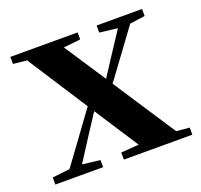

<svg xmlns="http://www.w3.org/2000/svg" viewBox="-99 -648 797 760"><g transform="rotate(-20 299.5 -268.0)"><path d="M11 0V-29.9L99.5 -39.9H128.6L212.3 -29.9V0ZM56.7 0 284.4 -311.7 306.2 -291.7H301.5L206.3 -146L112.4 0ZM299.6 0V-29.9L437.4 -40.2H474.6L588.2 -29.9V0ZM318.1 -239.8 296.2 -261.5H301.8L391.3 -399.1L481 -535.7H535.7ZM398.1 0 247.7 -231.4 51.1 -535.7H203.8L349 -315.2L555.5 0ZM16.5 -506V-535.7H299.8V-506L191.7 -494.8H125.2ZM379.9 -506V-535.7H571.3V-506L494.2 -495.5H466Z"/></g></svg>

Font: Noto Serif HK
Style: Regular
Weight: 200
Designer: Ryoko NISHIZUKA 西塚涼子 (kana & ideographs); Frank Grießhammer (Latin, Greek & Cyrillic); Wenlong ZHANG 张文龙 (bopomofo); San
Foundry: Adobe
Version: Version 2.001;hotconv 1.1.0;makeotfexe 2.6.0